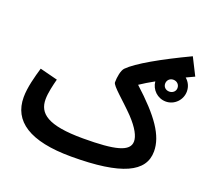

<svg xmlns="http://www.w3.org/2000/svg" viewBox="-125 -864 1114 1037"><g transform="rotate(20 432.0 -346.0)"><path d="M382 21C671 21 793 -39 793 -158C793 -248 730 -339 589 -467C613 -483 639 -499 670 -516C674 -470 712 -433 760 -433C809 -433 849 -474 849 -523C849 -551 837 -575 817 -592C832 -599 848 -607 864 -614L814 -713C658 -639 534 -569 489 -523C474 -508 467 -467 467 -437C467 -417 540 -360 602 -296C653 -242 673 -201 673 -172C673 -113 592 -93 408 -93C204 -93 146 -142 146 -223C146 -260 158 -309 167 -343L65 -369C50 -318 31 -250 31 -193C31 -56 142 21 382 21ZM759 -490C739 -490 724 -504 724 -523C724 -543 739 -558 759 -558C779 -558 795 -544 795 -523C795 -504 779 -490 759 -490Z"/></g></svg>

Font: Noto Sans Arabic SemCond SemBd
Style: Regular
Weight: 600
Width: 4
Designer: Monotype Design Team, Nadine Chahine, Nizar Qandah and Khaled Hosny
Foundry: Monotype Imaging Inc.
Version: Version 2.012